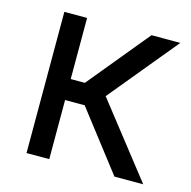

<svg xmlns="http://www.w3.org/2000/svg" viewBox="-86 -631 714 717"><g transform="rotate(15 271.0 -273.0)"><path d="M77.1 0V-545.9H165V-309.6H219.7L414.1 -545.9H525.4L307.6 -281.7L528.3 0H417L240.7 -228.5H165V0Z"/></g></svg>

Font: Inter Variable LoSnoCo
Style: Regular
Weight: 400
Designer: Rasmus Andersson
Foundry: rsms
Version: Version 4.000;git-a52131595; featfreeze: case,dlig,ss01,ss02